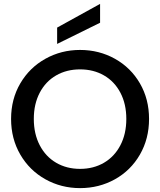

<svg xmlns="http://www.w3.org/2000/svg" viewBox="-20 -961 824 988"><path d="M37 -349Q37 -451 84.5 -532Q132 -613 213.5 -658.5Q295 -704 392 -704Q490 -704 571.5 -658.5Q653 -613 700 -532Q747 -451 747 -349Q747 -247 700 -165.5Q653 -84 571.5 -38.5Q490 7 392 7Q295 7 213.5 -38.5Q132 -84 84.5 -165.5Q37 -247 37 -349ZM630 -349Q630 -426 599.5 -484Q569 -542 515 -573Q461 -604 392 -604Q323 -604 269 -573Q215 -542 184.5 -484Q154 -426 154 -349Q154 -272 184.5 -213.5Q215 -155 269 -123.5Q323 -92 392 -92Q461 -92 515 -123.5Q569 -155 599.5 -213.5Q630 -272 630 -349ZM495 -844 274 -735V-819L495 -941Z"/></svg>

Font: Poppins-tnum Medium
Style: Regular
Weight: 500
Designer: Ninad Kale (Devanagari), Jonny Pinhorn (Latin)
Foundry: Indian Type Foundry
Version: Version 4.004